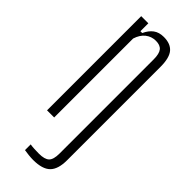

<svg xmlns="http://www.w3.org/2000/svg" viewBox="-265 -634 865 865"><g transform="rotate(45 167.5 -202.0)"><path d="M171 202.5Q159 202.5 142.2 200.8Q125.5 199 114 197V160.5Q125.5 162.5 139.8 163.2Q154 164 169.5 164Q206 164 220.5 150Q235 136 235 98V-502Q235 -538 222.8 -553.2Q210.5 -568.5 183 -568.5Q155.5 -568.5 134.2 -551.8Q113 -535 103 -503V0H57.5V-600H103V-549.5H114.5Q127 -577 146.5 -591.5Q166 -606 196 -606Q239 -606 259.8 -581.5Q280.5 -557 280.5 -500V95Q280.5 152 255.2 177.2Q230 202.5 171 202.5Z"/></g></svg>

Font: Big Shoulders Display Thin Light
Style: Regular
Weight: 300
Version: Version 2.002